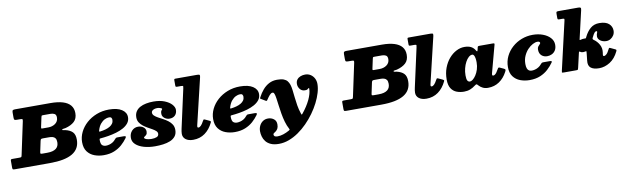

<svg xmlns="http://www.w3.org/2000/svg" viewBox="-104 -1478 7968 2440"><g transform="rotate(-10 3880.0 -257.5)"><path d="M432 0Q530 0 603 -14.2Q676 -28.5 724.8 -57.5Q773.5 -86.5 797.8 -130.8Q822 -175 822 -235Q822 -300.5 791 -332.5Q760 -364.5 700 -378.5Q680 -383 670.5 -383.2Q661 -383.5 661 -390.5Q661 -399 673 -399Q685 -399 706 -404Q779 -423 820.5 -461.2Q862 -499.5 862 -570Q862 -630 829.2 -670Q796.5 -710 732 -730Q667.5 -750 572 -750H117Q95 -750 86.5 -744Q78 -738 78 -714.5V-652Q78 -627.5 84.2 -621.2Q90.5 -615 116 -615H151Q180.5 -615 185.8 -610.5Q191 -606 186.5 -584L96.5 -162Q92.5 -143.5 88.2 -139.2Q84 -135 61 -135H-29.5Q-43.5 -135 -46.8 -129.5Q-50 -124 -50 -111V-30Q-50 -8 -44 -4Q-38 0 -16 0ZM422 -135H365Q342 -135 337.2 -138.8Q332.5 -142.5 336.5 -161L365.5 -298Q369.5 -315.5 375.5 -320.2Q381.5 -325 402 -325H482Q505 -325 525.5 -319.5Q546 -314 559 -296.8Q572 -279.5 572 -245Q572 -219 563.5 -198.8Q555 -178.5 536.8 -164.2Q518.5 -150 490.2 -142.5Q462 -135 422 -135ZM416 -450Q400.5 -450 400.5 -455.5Q400.5 -461 402.5 -472L428 -591Q431 -606 433.8 -610.5Q436.5 -615 455 -615H552Q579 -615 600.5 -603.5Q622 -592 622 -555Q622 -529 611.2 -509.5Q600.5 -490 581.8 -476.8Q563 -463.5 540 -456.8Q517 -450 492 -450Z M882 -190Q882 -114.5 916.5 -68.2Q951 -22 1006.8 -1Q1062.5 20 1127 20Q1204 20 1261.8 -3.8Q1319.5 -27.5 1361.8 -65.2Q1404 -103 1434 -145Q1445 -160 1440.2 -166.5Q1435.5 -173 1413.5 -173H1336.5Q1320 -173 1314 -168.2Q1308 -163.5 1301.5 -155.5Q1283 -132 1260.8 -118.8Q1238.5 -105.5 1215.8 -99.8Q1193 -94 1174 -94Q1145 -94 1126 -110.5Q1107 -127 1107 -182.5Q1107 -190 1109.5 -193.2Q1112 -196.5 1121 -197.5Q1168.5 -201.5 1222.2 -210.2Q1276 -219 1327.2 -234Q1378.5 -249 1420.2 -272Q1462 -295 1487 -327.2Q1512 -359.5 1512 -403Q1512 -464.5 1453.8 -502.2Q1395.5 -540 1289 -540Q1202.5 -540 1128.2 -511Q1054 -482 998.8 -432.5Q943.5 -383 912.8 -320.2Q882 -257.5 882 -190ZM1132.5 -284.5Q1122 -283 1120 -286.2Q1118 -289.5 1121.5 -301Q1136.5 -351.5 1162.2 -382.5Q1188 -413.5 1217.8 -427.8Q1247.5 -442 1274 -442Q1296 -442 1303.5 -430.2Q1311 -418.5 1311 -404Q1311 -377 1297 -356.5Q1283 -336 1258.2 -321.5Q1233.5 -307 1201.2 -298Q1169 -289 1132.5 -284.5Z M1853 -130Q1853 -99.5 1825.8 -88.8Q1798.5 -78 1761 -78Q1737.5 -78 1716 -82Q1694.5 -86 1680.8 -93.2Q1667 -100.5 1667 -110Q1667 -117.5 1678.5 -123.8Q1690 -130 1701.5 -142.8Q1713 -155.5 1713 -182Q1713 -217.5 1684.5 -239.2Q1656 -261 1616 -261Q1567.5 -261 1534.8 -226Q1502 -191 1502 -136Q1502 -86 1540.8 -50.8Q1579.5 -15.5 1644.5 3.2Q1709.5 22 1789 22Q1840.5 22 1891.2 15.5Q1942 9 1983.8 -8.2Q2025.5 -25.5 2050.8 -57.2Q2076 -89 2076 -139Q2076 -180 2057.5 -209.5Q2039 -239 2010 -260.8Q1981 -282.5 1948.5 -299.8Q1916 -317 1887 -332.8Q1858 -348.5 1839.5 -366Q1821 -383.5 1821 -406Q1821 -419.5 1831.2 -430Q1841.5 -440.5 1859 -446.2Q1876.5 -452 1898 -452Q1914.5 -452 1935.8 -445.2Q1957 -438.5 1957 -431Q1957 -425 1951.8 -420.5Q1946.5 -416 1941.2 -405.2Q1936 -394.5 1936 -370Q1936 -336.5 1965 -314.2Q1994 -292 2029 -292Q2075.5 -292 2101.8 -319Q2128 -346 2128 -391Q2128 -424 2096.8 -459Q2065.5 -494 2006.2 -518Q1947 -542 1863 -542Q1813 -542 1768.2 -533.2Q1723.5 -524.5 1689 -505.5Q1654.5 -486.5 1634.8 -455.5Q1615 -424.5 1615 -380Q1615 -343.5 1632.2 -316Q1649.5 -288.5 1676.5 -267.2Q1703.5 -246 1734 -229Q1764.5 -212 1791.5 -196.8Q1818.5 -181.5 1835.8 -165.5Q1853 -149.5 1853 -130Z M2501 -739Q2506.5 -761.5 2503.2 -770.8Q2500 -780 2469 -780H2191Q2179.5 -780 2176.2 -776.2Q2173 -772.5 2173 -760.5V-696Q2173 -680.5 2178 -677.8Q2183 -675 2198.5 -675H2246Q2271 -675 2271 -666Q2271 -657 2267 -639L2157 -140Q2153.5 -125.5 2150.8 -107Q2148 -88.5 2148 -74Q2148 -29 2183.2 -2Q2218.5 25 2280 25Q2366.5 25 2431.5 -22Q2496.5 -69 2536 -152Q2541.5 -164 2538.2 -168.2Q2535 -172.5 2523.5 -178L2471.5 -202Q2456 -209 2451.8 -205.2Q2447.5 -201.5 2440.5 -188Q2421.5 -151.5 2404.2 -134.2Q2387 -117 2372 -117Q2358 -117 2358 -131Q2358 -135 2359 -140.8Q2360 -146.5 2361 -151Z M2573 -190Q2573 -114.5 2607.5 -68.2Q2642 -22 2697.8 -1Q2753.5 20 2818 20Q2895 20 2952.8 -3.8Q3010.5 -27.5 3052.8 -65.2Q3095 -103 3125 -145Q3136 -160 3131.2 -166.5Q3126.5 -173 3104.5 -173H3027.5Q3011 -173 3005 -168.2Q2999 -163.5 2992.5 -155.5Q2974 -132 2951.8 -118.8Q2929.5 -105.5 2906.8 -99.8Q2884 -94 2865 -94Q2836 -94 2817 -110.5Q2798 -127 2798 -182.5Q2798 -190 2800.5 -193.2Q2803 -196.5 2812 -197.5Q2859.5 -201.5 2913.2 -210.2Q2967 -219 3018.2 -234Q3069.5 -249 3111.2 -272Q3153 -295 3178 -327.2Q3203 -359.5 3203 -403Q3203 -464.5 3144.8 -502.2Q3086.5 -540 2980 -540Q2893.5 -540 2819.2 -511Q2745 -482 2689.8 -432.5Q2634.5 -383 2603.8 -320.2Q2573 -257.5 2573 -190ZM2823.5 -284.5Q2813 -283 2811 -286.2Q2809 -289.5 2812.5 -301Q2827.5 -351.5 2853.2 -382.5Q2879 -413.5 2908.8 -427.8Q2938.5 -442 2965 -442Q2987 -442 2994.5 -430.2Q3002 -418.5 3002 -404Q3002 -377 2988 -356.5Q2974 -336 2949.2 -321.5Q2924.5 -307 2892.2 -298Q2860 -289 2823.5 -284.5Z M3787 -348Q3808 -348 3817 -353Q3826 -358 3829.8 -363Q3833.5 -368 3839 -368Q3843 -368 3843 -359Q3843 -328 3833 -292Q3823 -256 3804.8 -217.8Q3786.5 -179.5 3761.2 -140.5Q3736 -101.5 3705.5 -64Q3695 -50.5 3692 -51Q3689 -51.5 3683 -69.5Q3665.5 -122 3656.2 -177Q3647 -232 3641.8 -283.8Q3636.5 -335.5 3631.2 -378Q3626 -420.5 3617 -447.5Q3607.5 -476.5 3591 -497.5Q3574.5 -518.5 3543.8 -530.2Q3513 -542 3459 -542Q3401 -542 3355 -517.8Q3309 -493.5 3273.5 -452Q3238 -410.5 3211.5 -359Q3207.5 -351 3206 -347.2Q3204.5 -343.5 3213 -339L3271.5 -304Q3279 -300 3283.5 -301Q3288 -302 3292.5 -309Q3316.5 -346.5 3336.2 -368.2Q3356 -390 3373 -390Q3386 -390 3390.5 -382.8Q3395 -375.5 3398 -367.5Q3405.5 -347 3411.2 -307.2Q3417 -267.5 3423.5 -216Q3430 -164.5 3439.5 -108.5Q3449 -52.5 3464.2 0.8Q3479.5 54 3503 97Q3508.5 107.5 3508 110.2Q3507.5 113 3497 119.5Q3457.5 142 3418.2 155Q3379 168 3342 168Q3317.5 168 3305.8 160Q3294 152 3294 135Q3294 125.5 3305 118.5Q3316 111.5 3330.2 100.8Q3344.5 90 3355.2 70.5Q3366 51 3366 17Q3366 -29 3334.2 -53Q3302.5 -77 3261 -77Q3221.5 -77 3192.8 -57Q3164 -37 3148.5 -4.5Q3133 28 3133 66Q3133 98.5 3142.5 133.5Q3152 168.5 3175.2 198.2Q3198.5 228 3239.5 246.5Q3280.5 265 3343 265Q3408.5 265 3472.8 241.2Q3537 217.5 3597.8 175.5Q3658.5 133.5 3712.2 79Q3766 24.5 3810.8 -37.5Q3855.5 -99.5 3888 -163.5Q3920.5 -227.5 3938.2 -288Q3956 -348.5 3956 -400Q3956 -440.5 3938.8 -473.2Q3921.5 -506 3891.2 -525.5Q3861 -545 3822 -545Q3790 -545 3762 -534.2Q3734 -523.5 3716.5 -501.2Q3699 -479 3699 -444Q3699 -408 3722.5 -378Q3746 -348 3787 -348Z M4708 0Q4806 0 4879 -14.2Q4952 -28.5 5000.8 -57.5Q5049.5 -86.5 5073.8 -130.8Q5098 -175 5098 -235Q5098 -300.5 5067 -332.5Q5036 -364.5 4976 -378.5Q4956 -383 4946.5 -383.2Q4937 -383.5 4937 -390.5Q4937 -399 4949 -399Q4961 -399 4982 -404Q5055 -423 5096.5 -461.2Q5138 -499.5 5138 -570Q5138 -630 5105.2 -670Q5072.5 -710 5008 -730Q4943.5 -750 4848 -750H4393Q4371 -750 4362.5 -744Q4354 -738 4354 -714.5V-652Q4354 -627.5 4360.2 -621.2Q4366.5 -615 4392 -615H4427Q4456.5 -615 4461.8 -610.5Q4467 -606 4462.5 -584L4372.5 -162Q4368.5 -143.5 4364.2 -139.2Q4360 -135 4337 -135H4246.5Q4232.5 -135 4229.2 -129.5Q4226 -124 4226 -111V-30Q4226 -8 4232 -4Q4238 0 4260 0ZM4698 -135H4641Q4618 -135 4613.2 -138.8Q4608.5 -142.5 4612.5 -161L4641.5 -298Q4645.5 -315.5 4651.5 -320.2Q4657.5 -325 4678 -325H4758Q4781 -325 4801.5 -319.5Q4822 -314 4835 -296.8Q4848 -279.5 4848 -245Q4848 -219 4839.5 -198.8Q4831 -178.5 4812.8 -164.2Q4794.5 -150 4766.2 -142.5Q4738 -135 4698 -135ZM4692 -450Q4676.5 -450 4676.5 -455.5Q4676.5 -461 4678.5 -472L4704 -591Q4707 -606 4709.8 -610.5Q4712.5 -615 4731 -615H4828Q4855 -615 4876.5 -603.5Q4898 -592 4898 -555Q4898 -529 4887.2 -509.5Q4876.5 -490 4857.8 -476.8Q4839 -463.5 4816 -456.8Q4793 -450 4768 -450Z M5511 -739Q5516.5 -761.5 5513.2 -770.8Q5510 -780 5479 -780H5201Q5189.5 -780 5186.2 -776.2Q5183 -772.5 5183 -760.5V-696Q5183 -680.5 5188 -677.8Q5193 -675 5208.5 -675H5256Q5281 -675 5281 -666Q5281 -657 5277 -639L5167 -140Q5163.5 -125.5 5160.8 -107Q5158 -88.5 5158 -74Q5158 -29 5193.2 -2Q5228.5 25 5290 25Q5376.5 25 5441.5 -22Q5506.5 -69 5546 -152Q5551.5 -164 5548.2 -168.2Q5545 -172.5 5533.5 -178L5481.5 -202Q5466 -209 5461.8 -205.2Q5457.5 -201.5 5450.5 -188Q5431.5 -151.5 5414.2 -134.2Q5397 -117 5382 -117Q5368 -117 5368 -131Q5368 -135 5369 -140.8Q5370 -146.5 5371 -151Z M5996 -320Q5996 -270 5982.8 -228.5Q5969.5 -187 5949.5 -156.8Q5929.5 -126.5 5908.5 -110.2Q5887.5 -94 5872 -94Q5849.5 -94 5838.8 -113Q5828 -132 5828 -180Q5828 -226.5 5839 -270.2Q5850 -314 5868.8 -349Q5887.5 -384 5910.5 -404.5Q5933.5 -425 5957 -425Q5971 -425 5979.5 -410.2Q5988 -395.5 5992 -371.5Q5996 -347.5 5996 -320ZM6332 -136.5Q6343 -157 6341 -164.5Q6339 -172 6321 -180.5L6280 -199.5Q6265.5 -206.5 6259 -205Q6252.5 -203.5 6243.5 -186Q6231 -162.5 6219.2 -147Q6207.5 -131.5 6196.8 -124.2Q6186 -117 6176 -117Q6162 -117 6162 -131Q6162 -135 6163 -140.8Q6164 -146.5 6165 -151L6258 -497Q6262 -511 6259.5 -515.5Q6257 -520 6238 -520H6069Q6053.5 -520 6049 -516.5Q6044.5 -513 6042.5 -504L6036.5 -477Q6031.5 -455 6026.2 -456.2Q6021 -457.5 6014.5 -468.5Q5994.5 -504 5961.2 -521.5Q5928 -539 5875 -539Q5823 -539 5771.2 -512.5Q5719.5 -486 5677 -437Q5634.5 -388 5608.8 -320.2Q5583 -252.5 5583 -170Q5583 -95 5610.5 -53.8Q5638 -12.5 5681.8 3.8Q5725.5 20 5775 20Q5819.5 20 5855 6Q5890.5 -8 5919 -30.5Q5933 -41.5 5939.8 -44Q5946.5 -46.5 5954.5 -39.5Q5957.5 -37 5961 -33.5Q5964.5 -30 5969 -24.5Q5988 -3.5 6016.8 10.8Q6045.5 25 6084 25Q6166.5 25 6229.5 -18Q6292.5 -61 6332 -136.5Z M7018 -367Q7018 -418 6982.2 -457Q6946.5 -496 6887.2 -518Q6828 -540 6757 -540Q6681.5 -540 6613.2 -513.8Q6545 -487.5 6491.8 -440Q6438.5 -392.5 6407.8 -328.8Q6377 -265 6377 -190Q6377 -114.5 6411.5 -68.2Q6446 -22 6501.8 -1Q6557.5 20 6622 20Q6701 20 6759.8 -4.8Q6818.5 -29.5 6861 -68.8Q6903.5 -108 6933.5 -151Q6942 -163 6936 -168Q6930 -173 6914.5 -173H6831.5Q6815 -173 6809 -168Q6803 -163 6796 -154.5Q6777.5 -132 6755.2 -118.8Q6733 -105.5 6710.5 -99.8Q6688 -94 6669 -94Q6649.5 -94 6634.5 -102.5Q6619.5 -111 6610.8 -132Q6602 -153 6602 -190Q6602 -248 6622.8 -294.5Q6643.5 -341 6675 -374.2Q6706.5 -407.5 6740.5 -425.2Q6774.5 -443 6801 -443Q6819 -443 6826.5 -437Q6834 -431 6834 -422Q6834 -413.5 6823.5 -404.5Q6813 -395.5 6802.5 -381.2Q6792 -367 6792 -343Q6792 -293 6821.2 -266.5Q6850.5 -240 6894 -240Q6926 -240 6954.2 -253.5Q6982.5 -267 7000.2 -295Q7018 -323 7018 -367Z M7768 -148Q7774 -161 7772.5 -166Q7771 -171 7761 -175.5L7704 -202.5Q7691.5 -208.5 7687.5 -207Q7683.5 -205.5 7678.5 -196Q7655 -148 7636.8 -132.5Q7618.5 -117 7608 -117Q7597 -117 7594.2 -122.8Q7591.5 -128.5 7593 -139L7597 -168Q7604 -220.5 7579 -266.2Q7554 -312 7512 -341Q7501 -348.5 7499.8 -354.8Q7498.5 -361 7501 -367Q7502 -369 7503 -371Q7504 -373 7505 -375Q7524 -414.5 7536.5 -429.8Q7549 -445 7561 -445Q7565 -445 7568.5 -443.5Q7572 -442 7572 -436Q7572 -430.5 7568.8 -423.2Q7565.5 -416 7562.2 -405Q7559 -394 7559 -378Q7559 -344.5 7591.2 -321.8Q7623.5 -299 7667 -299Q7697 -299 7722.8 -314.5Q7748.5 -330 7764.2 -356Q7780 -382 7780 -414Q7780 -468 7739.8 -504Q7699.5 -540 7616 -540Q7548.5 -540 7502.5 -500.8Q7456.5 -461.5 7425 -397Q7423 -393.5 7420.5 -387.5Q7417.5 -382 7416.2 -380Q7415 -378 7407.5 -378.5Q7400.5 -379 7394 -379Q7381.5 -379 7370.5 -377.5Q7359.5 -376 7350 -372.5Q7334 -367.5 7335 -375Q7336 -382.5 7338 -390L7419 -741Q7425 -766.5 7418 -773.2Q7411 -780 7387 -780H7136Q7114.5 -780 7108.8 -775.5Q7103 -771 7103 -749V-699Q7103 -683.5 7107 -679.2Q7111 -675 7127 -675H7163Q7186 -675 7188.8 -669.8Q7191.5 -664.5 7187.5 -647L7045 -30Q7040.5 -10.5 7041.2 -5.2Q7042 0 7067 0H7224Q7244.5 0 7247.5 -5Q7250.5 -10 7254 -26L7298 -217Q7300 -224.5 7302.5 -227Q7305 -229.5 7314.5 -223Q7330.5 -212 7350 -212Q7358 -212 7365.2 -213Q7372.5 -214 7379 -215.5Q7388.5 -218 7392 -216.8Q7395.5 -215.5 7394.5 -207Q7393.5 -195.5 7392.5 -183.5Q7391.5 -171.5 7390 -160L7383 -96Q7375 -32 7410.8 -3.5Q7446.5 25 7518 25Q7590.5 25 7658.2 -17.8Q7726 -60.5 7768 -148Z"/></g></svg>

Font: Besley Black
Style: Italic
Weight: 900
Italic angle: -13°
Designer: Owen Earl
Foundry: indestructible type*
Version: Version 2.001